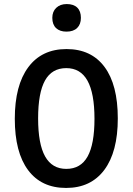

<svg xmlns="http://www.w3.org/2000/svg" viewBox="-20 -912 654 947"><path d="M308 -670Q430 -670 495.5 -582Q561 -494 561 -328Q561 -163 494.5 -74Q428 15 306 15Q184 15 118.5 -73Q53 -161 53 -326Q53 -491 119.5 -580.5Q186 -670 308 -670ZM307 -576Q236 -576 202 -515Q168 -454 168 -328Q168 -202 202.5 -140.5Q237 -79 307 -79Q378 -79 412 -140Q446 -201 446 -326Q446 -452 411.5 -514Q377 -576 307 -576ZM379 -824Q379 -792 360.5 -774Q342 -756 308 -756Q275 -756 256.5 -773.5Q238 -791 238 -824Q238 -855 257.5 -873.5Q277 -892 309 -892Q343 -892 361 -874.5Q379 -857 379 -824Z"/></svg>

Font: Intel One Mono Medium
Style: Regular
Weight: 500
Monospace: yes
Designer: Fred Shallcrass
Foundry: Frere-Jones Type LLC
Version: Version 1.400;hotconv 1.1.0;makeotfexe 2.6.0;FJTRelease1.4